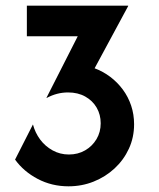

<svg xmlns="http://www.w3.org/2000/svg" viewBox="-20 -645 561 679"><path d="M222.2 13.9Q163.2 13.9 113.5 -12.2Q63.9 -38.2 33.3 -80.6L96.5 -204.9Q104.2 -175.7 121.9 -151.7Q139.6 -127.8 166 -113.2Q192.4 -98.6 223.6 -98.6Q255.6 -98.6 280.9 -113.2Q306.2 -127.8 321.2 -152.8Q336.1 -177.8 336.1 -209Q336.1 -239.6 321.9 -264.2Q307.6 -288.9 281.6 -303.5Q255.6 -318.1 220.8 -318.1Q200.7 -318.1 181.9 -313.2Q163.2 -308.3 145.1 -298.6L144.4 -299.3L254.9 -516.7H75V-625H433.3V-623.6L314.6 -403.5Q344.4 -392.4 369.8 -373.3Q395.1 -354.2 414.2 -328.5Q433.3 -302.8 443.8 -271.5Q454.2 -240.3 454.2 -205.6Q454.2 -159 435.8 -119.1Q417.4 -79.2 385.1 -49.3Q352.8 -19.4 311.1 -2.8Q269.4 13.9 222.2 13.9Z"/></svg>

Font: Afacad Flux
Style: Regular
Weight: 400
Designer: Kristian Moeller
Foundry: Dicotype
Version: Version 1.100